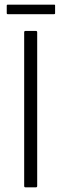

<svg xmlns="http://www.w3.org/2000/svg" viewBox="-20 -806 265 826"><path d="M140 -6Q140 0 134 0H90Q84 0 84 -6V-667Q84 -673 90 -673H134Q140 -673 140 -667ZM217 -748Q217 -747 216 -746Q215 -745 212 -745H14Q11 -745 10 -746Q9 -747 9 -749V-781Q9 -784 10 -785Q11 -786 14 -786H212Q215 -786 216 -785.5Q217 -785 217 -782Z"/></svg>

Font: Glory Light
Style: Regular
Weight: 300
Version: Version 1.011